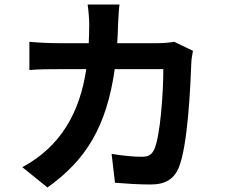

<svg xmlns="http://www.w3.org/2000/svg" viewBox="-20 -787 996 850"><path d="M78.8 -46.9 190 43C361.2 -78.1 452.1 -228 487.9 -480.8H703.1C703.1 -377.8 690 -186.1 663 -126.1C652 -103 638.8 -93 608 -93C571 -93 521 -97.7 474.1 -105.8L489 22C535.2 25.9 593 29.8 647 29.8C713.1 29.8 750 5 771 -44C811.8 -141 823.2 -408 827.1 -511C827.1 -522 831.3 -546.2 834.2 -562.1L751.1 -601.9C728 -598 703.1 -595.9 679 -595.9H498.9C501.1 -622.9 501.8 -652.3 502.8 -682.2C503.9 -705.3 506 -745 508.9 -767H367.9C371.8 -744 375 -699.9 375 -679C375 -649.9 373.9 -621.8 372.9 -595.9H236.2C200.3 -595.9 150.2 -598 110.1 -601.9V-476.9C150.9 -480.8 204.2 -480.8 236.2 -480.8H361.9C333.8 -290.8 250 -138.8 78.8 -46.9Z"/></svg>

Font: Karasuma Gothic
Style: Bold
Weight: 700
Designer: Rasmus Andersson / Ryoko Nishizuka
Foundry: Genbu
Version: Version 1.00